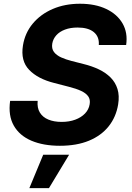

<svg xmlns="http://www.w3.org/2000/svg" viewBox="-20 -757 694 1011"><path d="M295.3 10.6Q208.2 10.6 145.4 -16.1Q82.6 -42.9 52.6 -95.6Q22.6 -148.4 33.3 -225.8H178.3Q174.8 -189 189.9 -164.3Q204.9 -139.7 234.6 -127.4Q264.2 -115.1 304.6 -115.1Q344.4 -115.1 376 -126.8Q407.5 -138.4 427.6 -159.3Q447.6 -180.2 452.1 -207.9Q456.4 -233 444.5 -249.7Q432.6 -266.5 406.7 -278.5Q380.7 -290.6 342.1 -300.2L265.3 -320.1Q179.2 -341.7 133.5 -389.2Q87.7 -436.6 100.9 -517.8Q111.5 -583.5 152.7 -632.9Q193.9 -682.3 257.8 -709.8Q321.8 -737.3 401 -737.3Q481.3 -737.3 539.3 -709.8Q597.3 -682.3 625.5 -633.3Q653.6 -584.3 644.2 -520.2H500.3Q503.3 -563.7 474 -587.9Q444.8 -612 388.8 -612Q350.7 -612 322.2 -601.2Q293.7 -590.5 276.6 -571.4Q259.6 -552.3 255.3 -528.1Q250.8 -501.3 264 -483.5Q277.2 -465.8 302.1 -454.7Q326.9 -443.6 356.7 -436L419.5 -420Q463.4 -409.3 500.1 -391.9Q536.7 -374.5 562.3 -348.9Q587.8 -323.3 598.7 -288.2Q609.6 -253.2 602.1 -207.2Q591.3 -141 552.3 -92Q513.3 -43 448.6 -16.2Q384 10.6 295.3 10.6ZM134.6 233.6 207.6 57.6H344L237.8 233.6Z"/></svg>

Font: Adwaita Sans
Style: Italic
Weight: 400
Italic angle: -9.39999°
Designer: Rasmus Andersson
Foundry: rsms
Version: Version 4.001;git-9221beed3